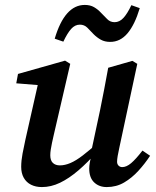

<svg xmlns="http://www.w3.org/2000/svg" viewBox="-20 -745 634 779"><path d="M150 14Q125 14 106 4.5Q87 -5 76.5 -23.5Q66 -42 66 -68Q66 -93 71.5 -122Q77 -151 83 -178L139 -426L156 -398L46 -407L53 -445L244 -499L265 -486L198 -197Q194 -180 191 -165.5Q188 -151 186 -138.5Q184 -126 184 -115Q184 -94 194.5 -84Q205 -74 223 -74Q243 -74 265.5 -83.5Q288 -93 316 -114.5Q344 -136 381 -169L392 -133H377Q337 -87 298.5 -54Q260 -21 223.5 -3.5Q187 14 150 14ZM413 14Q382 14 362 -5Q342 -24 342 -61Q342 -72 344.5 -86.5Q347 -101 354 -125H349L386 -298Q395 -341 403 -384Q411 -427 419 -470L517 -498L537 -486L464 -145Q460 -127 457.5 -112.5Q455 -98 455 -89Q455 -79 461 -73Q467 -67 476 -67Q493 -67 512 -83Q531 -99 558 -134L589 -113Q568 -81 541.5 -52Q515 -23 483.5 -4.5Q452 14 413 14ZM202 -588Q222 -656 252.5 -690.5Q283 -725 324 -725Q346 -725 361.5 -716Q377 -707 389 -694Q403 -680 415 -667.5Q427 -655 445 -655Q465 -655 481 -672.5Q497 -690 513 -724L547 -712Q527 -645 497.5 -610Q468 -575 427 -575Q405 -575 389 -584Q373 -593 360 -606Q347 -620 334.5 -632.5Q322 -645 304 -645Q284 -645 268.5 -627.5Q253 -610 237 -576Z"/></svg>

Font: Source Serif 4 18pt SemiBold
Style: Italic
Weight: 600
Italic angle: -12°
Designer: Frank Grießhammer
Foundry: Adobe Systems Incorporated
Version: Version 4.004;hotconv 1.0.116;makeotfexe 2.5.65601